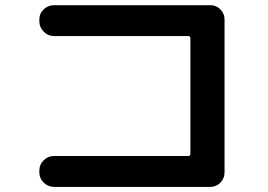

<svg xmlns="http://www.w3.org/2000/svg" viewBox="-20 -733 1040 746"><path d="M190.4 -6.8Q167 -6.8 149.9 -23.4Q132.8 -40 132.8 -63.5V-70.3Q132.8 -93.8 149.9 -110.4Q167 -127 190.4 -127H710.9Q719.7 -127 719.7 -134.8V-585Q719.7 -592.8 710.9 -592.8H190.4Q167 -592.8 149.9 -609.9Q132.8 -627 132.8 -650.4V-657.2Q132.8 -680.7 149.9 -696.8Q167 -712.9 190.4 -712.9H796.9Q820.3 -712.9 836.4 -696.3Q852.5 -679.7 852.5 -657.2V-63.5Q852.5 -40 836.4 -23.4Q820.3 -6.8 796.9 -6.8Z"/></svg>

Font: Rounded Mgen+ 1mn bold
Style: Bold
Weight: 700
Designer: [Source Han Sans]
Ryoko NISHIZUKA  (kana & ideographs); Paul D. Hunt (Latin, Greek & Cyrillic); Wenlong ZHANG  (bopomofo
Version: Version 1.059.20150602